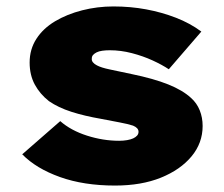

<svg xmlns="http://www.w3.org/2000/svg" viewBox="-20 -566 694 596"><path d="M337 10Q240 10 166 -16.5Q92 -43 49 -87L167 -190Q200 -161 250 -145Q300 -129 350 -129Q363 -129 374.5 -131Q386 -133 393.5 -136.5Q401 -140 405.5 -145Q410 -150 410 -157Q410 -169 393 -176Q378 -181 351.5 -186Q325 -191 294 -197Q242 -206 201.5 -219Q161 -232 132 -252Q104 -274 88 -303.5Q72 -333 72 -372Q72 -413 93 -445.5Q114 -478 151 -500Q188 -522 235 -534Q282 -546 332 -546Q385 -546 433.5 -537Q482 -528 526 -511Q570 -494 605 -468L504 -351Q483 -365 453.5 -378.5Q424 -392 389.5 -401Q355 -410 321 -410Q308 -410 297.5 -408.5Q287 -407 280 -403.5Q273 -400 269 -395.5Q265 -391 265 -385Q264 -378 268.5 -372.5Q273 -367 281 -363Q294 -356 320.5 -350.5Q347 -345 389 -336Q457 -322 502 -304Q547 -286 573 -262Q591 -246 600 -223.5Q609 -201 609 -175Q609 -122 574.5 -80.5Q540 -39 479.5 -14.5Q419 10 337 10Z"/></svg>

Font: Lexend Exa Black
Style: Regular
Weight: 900
Designer: Bonnie Shaver-Troup, Thomas Jockin
Foundry: Lexend
Version: Version 1.007